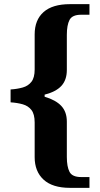

<svg xmlns="http://www.w3.org/2000/svg" viewBox="-20 -780 482 925"><path d="M317 125Q233 125 190 85.5Q147 46 147 -23V-190Q147 -230 131.5 -250Q116 -270 89.5 -277.5Q63 -285 31 -287V-349Q63 -351 89.5 -358.5Q116 -366 131.5 -386Q147 -406 147 -445V-614Q147 -684 190 -722Q233 -760 317 -760H411V-709H371Q328 -709 315 -684Q302 -659 302 -612V-443Q302 -395 276 -366.5Q250 -338 195 -324V-314Q249 -298 275.5 -269.5Q302 -241 302 -194V-24Q302 23 315 48Q328 73 371 73H411V125Z"/></svg>

Font: Noto Serif Gurmukhi
Style: Bold
Weight: 700
Designer: Vaibhav Singh and the Monotype Design Team
Foundry: Monotype Imaging Inc.
Version: Version 2.004; ttfautohint (v1.8.4.7-5d5b)